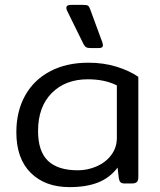

<svg xmlns="http://www.w3.org/2000/svg" viewBox="-20 -752 654 787"><path d="M322 -572 255 -708Q252 -714 252 -720Q252 -732 271 -732H321Q336 -732 341 -728.5Q346 -725 350 -713L400 -577Q402 -569 402 -567Q402 -555 386 -555H352Q339 -555 333 -558.5Q327 -562 322 -572ZM47 -210Q47 -295 82.5 -359.5Q118 -424 185 -459.5Q252 -495 342 -495Q405 -495 458 -478.5Q511 -462 547 -437V-25Q547 -12 541 -6Q535 0 521 0H490Q479 0 474 -5Q469 -10 467 -21L462 -65Q430 -23 382 -4Q334 15 265 15Q165 15 106 -43.5Q47 -102 47 -210ZM459 -187V-402Q409 -427 340 -427Q248 -427 192 -370.5Q136 -314 136 -215Q136 -132 176.5 -93Q217 -54 299 -54Q339 -54 376 -70Q413 -86 436 -116.5Q459 -147 459 -187Z"/></svg>

Font: Mitr Light
Style: Regular
Weight: 300
Designer: Thanarat Vachiruckul
Foundry: Cadson Demak
Version: Version 1.002